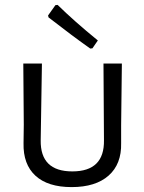

<svg xmlns="http://www.w3.org/2000/svg" viewBox="-20 -757 589 783"><path d="M379 -592C313.7 -645.3 259 -693.7 215 -737L206 -736L176 -694L178 -686C244 -634.7 300.7 -592.3 348 -559L357 -560ZM474 -173V-245L477 -498H402L404 -185C405.3 -100.3 362.3 -58 275 -58C187.7 -58 144.7 -100.3 146 -185L151 -498H75L77 -249L76 -173C74.7 -115.7 90.8 -71.5 124.5 -40.5C158.2 -9.5 207.3 6 272 6C337.3 6 387.7 -9.7 423 -41C458.3 -72.3 475.3 -116.3 474 -173Z"/></svg>

Font: Alegreya Sans SC
Style: Regular
Weight: 400
Designer: Juan Pablo del Peral
Foundry: Huerta Tipografica
Version: Version 1.000;PS 001.000;hotconv 1.0.70;makeotf.lib2.5.58329